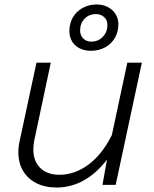

<svg xmlns="http://www.w3.org/2000/svg" viewBox="-20 -826 690 858"><path d="M129 -158Q129 -106 160 -75.5Q191 -45 246 -45Q314 -45 375.5 -90.5Q437 -136 480 -223L549 -546H614L497 0H438L458 -113Q413 -53 355.5 -20.5Q298 12 233 12Q181 12 142.5 -7.5Q104 -27 83 -62.5Q62 -98 62 -146Q62 -170 68 -197L143 -546H207L133 -198Q129 -179 129 -158ZM290 -687Q290 -721 305.5 -748Q321 -775 349 -790.5Q377 -806 412 -806Q440 -806 462 -794.5Q484 -783 496.5 -763Q509 -743 509 -718Q509 -683 493 -656Q477 -629 449 -614Q421 -599 385 -599Q358 -599 336 -610Q314 -621 302 -641Q290 -661 290 -687ZM388 -640Q419 -640 439.5 -661.5Q460 -683 460 -715Q460 -736 445.5 -749.5Q431 -763 409 -763Q378 -763 358 -742.5Q338 -722 338 -690Q338 -668 352 -654Q366 -640 388 -640Z"/></svg>

Font: Azeret Mono Light
Style: Italic
Weight: 300
Italic angle: -12°
Designer: Martin Vácha
Foundry: Displaay
Version: Version 1.000; Glyphs 3.0.3, build 3074